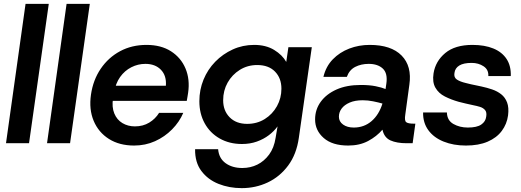

<svg xmlns="http://www.w3.org/2000/svg" viewBox="-20 -740 2691 992"><path d="M11 0 112 -720H232L130 0Z M223 0 324 -720H444L342 0Z M673 12Q597 12 543 -22Q489 -56 464 -115.5Q439 -175 450 -251Q461 -327 500.5 -385Q540 -443 600.5 -475.5Q661 -508 737 -508Q812 -508 863.5 -475Q915 -442 938.5 -386Q962 -330 952 -261Q951 -253 949 -242Q947 -231 945 -219H532L543 -297H837Q841 -349 811.5 -379.5Q782 -410 731 -410Q693 -410 658.5 -392.5Q624 -375 600.5 -342Q577 -309 569 -260L564 -232Q557 -187 570.5 -154Q584 -121 612.5 -104Q641 -87 677 -87Q719 -87 751 -106.5Q783 -126 802 -157H927Q907 -110 869 -71.5Q831 -33 781 -10.5Q731 12 673 12Z M1229 232Q1164 232 1109 210Q1054 188 1020.5 143.5Q987 99 988 31H1107Q1111 78 1145.5 103Q1180 128 1232 128Q1274 128 1309.5 110.5Q1345 93 1370.5 58.5Q1396 24 1404 -28L1414 -87Q1396 -62 1369 -41.5Q1342 -21 1307 -8.5Q1272 4 1230 4Q1165 4 1115 -24.5Q1065 -53 1037.5 -103Q1010 -153 1010 -217Q1010 -276 1031.5 -328.5Q1053 -381 1092 -421Q1131 -461 1182.5 -484.5Q1234 -508 1293 -508Q1354 -508 1396.5 -482Q1439 -456 1459 -420L1470 -496H1591L1524 -28Q1512 57 1469 115Q1426 173 1363.5 202.5Q1301 232 1229 232ZM1257 -100Q1308 -100 1348 -125Q1388 -150 1411 -191.5Q1434 -233 1434 -282Q1434 -336 1401 -370Q1368 -404 1309 -404Q1259 -404 1219 -379Q1179 -354 1156 -313Q1133 -272 1133 -222Q1133 -168 1166.5 -134Q1200 -100 1257 -100Z M1779 12Q1697 12 1652.5 -27Q1608 -66 1608 -123Q1608 -174 1637 -214Q1666 -254 1718.5 -277.5Q1771 -301 1844 -301Q1889 -301 1921 -294.5Q1953 -288 1972 -280L1976 -307Q1984 -361 1958 -385.5Q1932 -410 1885 -410Q1846 -410 1815.5 -394.5Q1785 -379 1772 -343H1651Q1664 -397 1699.5 -433.5Q1735 -470 1784.5 -489Q1834 -508 1890 -508Q2001 -508 2055 -453Q2109 -398 2095 -302L2074 -148Q2069 -117 2078.5 -109Q2088 -101 2119 -101H2126L2112 0H2081Q2030 0 1997.5 -14.5Q1965 -29 1956 -70Q1926 -35 1882 -11.5Q1838 12 1779 12ZM1731 -137Q1731 -112 1752.5 -96.5Q1774 -81 1808 -81Q1861 -81 1899.5 -114Q1938 -147 1956 -205Q1935 -211 1908 -216.5Q1881 -222 1854 -222Q1814 -222 1786.5 -210Q1759 -198 1745 -179Q1731 -160 1731 -137Z M2387 12Q2323 12 2272 -8.5Q2221 -29 2193 -67.5Q2165 -106 2166 -159H2289Q2290 -118 2322.5 -99.5Q2355 -81 2397 -81Q2444 -81 2466.5 -96.5Q2489 -112 2492 -137Q2496 -160 2486 -171.5Q2476 -183 2459.5 -188Q2443 -193 2427 -196Q2409 -200 2386.5 -205Q2364 -210 2350 -214Q2311 -225 2278.5 -241.5Q2246 -258 2229.5 -287Q2213 -316 2220 -361Q2230 -424 2280.5 -466Q2331 -508 2421 -508Q2484 -508 2529 -489.5Q2574 -471 2597.5 -435Q2621 -399 2619 -347H2503Q2505 -380 2478.5 -397.5Q2452 -415 2417 -415Q2375 -415 2353 -401.5Q2331 -388 2328 -363Q2324 -340 2340.5 -329Q2357 -318 2387 -311Q2398 -308 2413.5 -304.5Q2429 -301 2444.5 -298Q2460 -295 2468 -293Q2496 -287 2522.5 -278Q2549 -269 2569.5 -253Q2590 -237 2600 -210.5Q2610 -184 2605 -144Q2599 -99 2572.5 -63.5Q2546 -28 2499.5 -8Q2453 12 2387 12Z"/></svg>

Font: Host Grotesk Light SemiBold
Style: Italic
Weight: 600
Italic angle: -8°
Version: Version 1.003